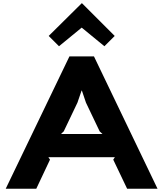

<svg xmlns="http://www.w3.org/2000/svg" viewBox="-20 -1155 999 1175"><path d="M353 -335H607L590 -351L506 -527L481 -601L479 -600L454 -527L370 -351ZM555 -810 944 0H758L673 -178L683 -193H276L286 -178L202 0H15L405 -810ZM482 -1135 682 -935 619 -872 480 -986 341 -872 278 -935 480 -1135Z"/></svg>

Font: Sinkin Sans 700 Bold
Style: Bold
Weight: 700
Designer: Keith Bates
Foundry: K-Type
Version: Sinkin Sans (version 1.0)  by Keith Bates   •   © 2014   www